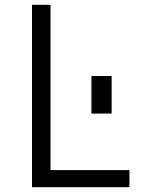

<svg xmlns="http://www.w3.org/2000/svg" viewBox="-20 -778 598 798"><path d="M113 0ZM518 -71V0H113V-758H190V-71ZM360 -462H444V-306H360Z"/></svg>

Font: Biryani Light
Style: Regular
Weight: 300
Designer: Dan Reynolds and Mathieu Réguer
Foundry: Dan Reynolds and Mathieu Réguer
Version: Version 1.004; ttfautohint (v1.1) -l 5 -r 5 -G 72 -x 0 -D la